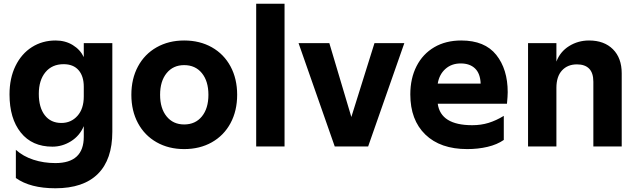

<svg xmlns="http://www.w3.org/2000/svg" viewBox="-20 -785 3417 1029"><path d="M65 169V18Q104 53 159 71Q214 89 277 89Q429 89 429 -52V-109Q407 -57 360.5 -28Q314 1 261 1Q152 1 91.5 -74.5Q31 -150 31 -279Q31 -366 63 -431.5Q95 -497 151 -532.5Q207 -568 278 -568Q330 -568 370 -543.5Q410 -519 429 -479V-554H582V-79Q582 70 504.5 147Q427 224 277 224Q142 224 65 169ZM309 -126Q361 -126 395 -164Q429 -202 429 -268V-320Q429 -377 401 -409Q373 -441 321 -441Q259 -441 223.5 -398Q188 -355 188 -282Q188 -209 220 -167.5Q252 -126 309 -126Z M684 -277Q684 -363 719.5 -429Q755 -495 819.5 -531.5Q884 -568 967 -568Q1051 -568 1115.5 -531.5Q1180 -495 1215.5 -429Q1251 -363 1251 -277Q1251 -191 1215.5 -125Q1180 -59 1115.5 -22.5Q1051 14 967 14Q884 14 819.5 -22.5Q755 -59 719.5 -125Q684 -191 684 -277ZM967 -118Q1027 -118 1062 -161Q1097 -204 1097 -277Q1097 -350 1062 -393Q1027 -436 967 -436Q908 -436 873 -393Q838 -350 838 -277Q838 -204 873 -161Q908 -118 967 -118Z M1353 -765H1505V0H1353Z M1580 -554H1745L1863 -158L1987 -554H2147L1953 0H1774Z M2179 -279Q2179 -365 2212.5 -430.5Q2246 -496 2307.5 -532Q2369 -568 2452 -568Q2578 -568 2639.5 -491Q2701 -414 2701 -291Q2701 -271 2697 -229H2326Q2342 -114 2511 -114Q2558 -114 2598.5 -126.5Q2639 -139 2680 -164V-35Q2644 -10 2593 2Q2542 14 2484 14Q2340 14 2259.5 -64Q2179 -142 2179 -279ZM2556 -337Q2554 -391 2526 -418Q2498 -445 2449 -445Q2400 -445 2367 -415.5Q2334 -386 2326 -337Z M2810 -554H2962V-455Q2982 -508 3030 -538Q3078 -568 3137 -568Q3218 -568 3265 -521Q3312 -474 3312 -392V0H3160V-347Q3160 -394 3137.5 -417Q3115 -440 3072 -440Q3022 -440 2992 -407.5Q2962 -375 2962 -314V0H2810Z"/></svg>

Font: Application
Style: Bold
Weight: 700
Designer: Wei Huang
Foundry: Wei Huang
Version: Version 0.012